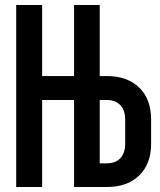

<svg xmlns="http://www.w3.org/2000/svg" viewBox="-20 -750 640 770"><path d="M45 0V-730H149V-445H277V-730H380V-445H408Q491 -445 538.5 -398.5Q586 -352 586 -271V-173Q586 -93 538.5 -46.5Q491 0 408 0H277V-349H149V0ZM380 -95H408Q444 -95 463 -116Q482 -137 482 -173V-270Q482 -308 462.5 -328.5Q443 -349 408 -349H380Z"/></svg>

Font: NKDuy Mono
Style: Bold
Weight: 700
Monospace: yes
Designer: NKDuy
Foundry: NKDuy
Version: Version 2.251; ttfautohint (v1.8.4.7-5d5b)